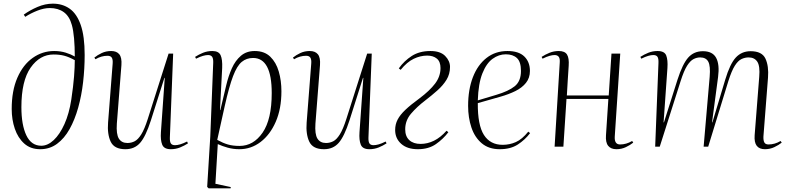

<svg xmlns="http://www.w3.org/2000/svg" viewBox="-20 -802 4316 1050"><path d="M110 -722Q143 -746 185 -764Q227 -782 269 -782Q322 -782 361 -754.5Q400 -727 421.5 -665.5Q443 -604 443 -501Q443 -427 434.5 -353Q426 -279 407.5 -213Q389 -147 360.5 -96Q332 -45 292 -15.5Q252 14 200 14Q147 14 112.5 -17Q78 -48 61 -98Q44 -148 44 -206Q44 -306 75 -377Q106 -448 159 -485.5Q212 -523 276 -523Q311 -523 339.5 -514Q368 -505 389 -493Q389 -547 385 -592Q381 -637 373 -665Q360 -713 329 -735.5Q298 -758 252 -758Q221 -758 185 -744Q149 -730 118 -710ZM206 -5Q241 -5 274 -36Q307 -67 332.5 -123.5Q358 -180 370 -258Q381 -332 385 -384Q389 -436 389 -473Q356 -491 330.5 -497.5Q305 -504 273 -504Q198 -504 147.5 -432Q97 -360 97 -216Q97 -119 124 -62Q151 -5 206 -5Z M496 -487Q513 -501 536.5 -512Q560 -523 588 -523Q618 -523 632.5 -505Q647 -487 644 -446L619 -126Q615 -68 630 -44Q645 -20 677 -20Q698 -20 716.5 -29.5Q735 -39 752.5 -67Q770 -95 788 -151L902 -509H927L909 -51Q908 -27 914.5 -17.5Q921 -8 937 -8Q949 -8 965 -12.5Q981 -17 1003 -28L1008 -18Q988 -5 964.5 4.5Q941 14 914 14Q877 14 867 -11Q857 -36 860 -79L881 -376H879L805 -143Q777 -56 746.5 -21Q716 14 666 14Q605 14 585.5 -27Q566 -68 571 -132L596 -453Q598 -476 591.5 -486.5Q585 -497 568 -497Q534 -497 502 -478Z M1146 -458Q1147 -482 1140 -491.5Q1133 -501 1118 -501Q1106 -501 1090 -496.5Q1074 -492 1052 -481L1047 -491Q1067 -504 1090.5 -513.5Q1114 -523 1141 -523Q1176 -523 1186.5 -500Q1197 -477 1195 -430L1183 -200H1185L1217 -335Q1229 -386 1248 -428.5Q1267 -471 1297.5 -497Q1328 -523 1373 -523Q1426 -523 1458 -492Q1490 -461 1504.5 -411Q1519 -361 1519 -303Q1519 -207 1488 -136Q1457 -65 1405 -25.5Q1353 14 1289 14Q1255 14 1225 5.5Q1195 -3 1171 -14L1158 203L1242 221L1241 228H1121L1113 220L1130 -56ZM1364 -485Q1328 -485 1302 -463.5Q1276 -442 1254.5 -385.5Q1233 -329 1209 -222L1168 -37Q1199 -20 1226 -12Q1253 -4 1290 -4Q1366 -4 1416 -76.5Q1466 -149 1466 -293Q1466 -485 1364 -485Z M1582 -487Q1599 -501 1622.5 -512Q1646 -523 1674 -523Q1704 -523 1718.5 -505Q1733 -487 1730 -446L1705 -126Q1701 -68 1716 -44Q1731 -20 1763 -20Q1784 -20 1802.5 -29.5Q1821 -39 1838.5 -67Q1856 -95 1874 -151L1988 -509H2013L1995 -51Q1994 -27 2000.5 -17.5Q2007 -8 2023 -8Q2035 -8 2051 -12.5Q2067 -17 2089 -28L2094 -18Q2074 -5 2050.5 4.5Q2027 14 2000 14Q1963 14 1953 -11Q1943 -36 1946 -79L1967 -376H1965L1891 -143Q1863 -56 1832.5 -21Q1802 14 1752 14Q1691 14 1671.5 -27Q1652 -68 1657 -132L1682 -453Q1684 -476 1677.5 -486.5Q1671 -497 1654 -497Q1620 -497 1588 -478Z M2161 -428Q2190 -469 2232 -496Q2274 -523 2334 -523Q2388 -523 2414.5 -496Q2441 -469 2441 -436Q2441 -397 2422 -366Q2403 -335 2372 -307.5Q2341 -280 2306 -253Q2260 -218 2228 -180.5Q2196 -143 2196 -95Q2196 -56 2218.5 -35.5Q2241 -15 2280 -15Q2318 -15 2353.5 -32.5Q2389 -50 2422 -87L2432 -79Q2404 -42 2364 -14Q2324 14 2265 14Q2207 14 2174 -15.5Q2141 -45 2141 -91Q2141 -122 2154.5 -148Q2168 -174 2197 -201.5Q2226 -229 2274 -264Q2330 -306 2359.5 -345Q2389 -384 2389 -430Q2389 -465 2369 -481.5Q2349 -498 2316 -498Q2279 -498 2242.5 -480.5Q2206 -463 2171 -420Z M2755 -523Q2817 -523 2847.5 -493Q2878 -463 2878 -414Q2878 -376 2856.5 -349Q2835 -322 2798.5 -304Q2762 -286 2716 -273L2593 -238Q2592 -118 2626.5 -64Q2661 -10 2729 -10Q2767 -10 2801 -25Q2835 -40 2869 -82L2879 -74Q2851 -37 2811.5 -11.5Q2772 14 2713 14Q2653 14 2614.5 -18.5Q2576 -51 2558 -105Q2540 -159 2540 -223Q2540 -312 2566 -379.5Q2592 -447 2640.5 -485Q2689 -523 2755 -523ZM2829 -414Q2829 -464 2807 -484.5Q2785 -505 2746 -505Q2708 -505 2674 -480.5Q2640 -456 2618 -400.5Q2596 -345 2593 -253L2693 -283Q2761 -303 2795 -330.5Q2829 -358 2829 -414Z M3307 -261H3078L3061 0H3013L3041 -458Q3043 -482 3035.5 -491.5Q3028 -501 3013 -501Q3001 -501 2985 -496.5Q2969 -492 2947 -481L2942 -491Q2962 -504 2985.5 -513.5Q3009 -523 3036 -523Q3069 -523 3081 -503.5Q3093 -484 3090 -442Q3088 -409 3085 -364.5Q3082 -320 3080 -280H3309L3324 -509H3372L3342 -56Q3339 -12 3371 -12Q3405 -12 3437 -31L3443 -22Q3427 -9 3403 2.5Q3379 14 3351 14Q3321 14 3306 -4.5Q3291 -23 3294 -63Z M3861 -382Q3866 -441 3853.5 -464.5Q3841 -488 3809 -488Q3791 -488 3773 -479Q3755 -470 3737.5 -442.5Q3720 -415 3702 -358L3588 0H3563L3581 -458Q3582 -482 3575.5 -491.5Q3569 -501 3553 -501Q3541 -501 3525 -496.5Q3509 -492 3487 -481L3482 -491Q3502 -504 3525.5 -513.5Q3549 -523 3576 -523Q3614 -523 3623.5 -498.5Q3633 -474 3630 -430L3609 -133H3611L3685 -366Q3713 -453 3744 -487.5Q3775 -522 3824 -522Q3877 -522 3896.5 -485.5Q3916 -449 3907 -381L3874 -133H3876L3946 -366Q3972 -453 4004 -487.5Q4036 -522 4085 -522Q4147 -522 4166 -481.5Q4185 -441 4180 -377L4155 -56Q4154 -34 4160 -23Q4166 -12 4183 -12Q4217 -12 4249 -31L4255 -22Q4239 -9 4215 2.5Q4191 14 4163 14Q4133 14 4118.5 -4.5Q4104 -23 4107 -63L4132 -382Q4137 -441 4121.5 -464.5Q4106 -488 4074 -488Q4054 -488 4035 -479Q4016 -470 3998.5 -442.5Q3981 -415 3963 -358L3853 0H3828Z"/></svg>

Font: Display Extralight
Style: Italic
Weight: 200
Italic angle: -2°
Designer: Latin by Veronika Burian and Jose Scaglione. Greek by Irene Vlachou. Cyrillic by Vera Evstafieva
Foundry: TypeTogether
Version: Version 3.002